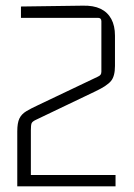

<svg xmlns="http://www.w3.org/2000/svg" viewBox="-20 -658 474 678"><path d="M41 -194Q41 -224 48.5 -239.5Q56 -255 72.5 -265Q89 -275 115 -287L325 -387Q332 -390 335 -394Q338 -398 338 -405V-583Q338 -595 326 -595H54V-635L272 -638Q310 -639 335 -627Q360 -615 373 -591Q386 -567 386 -532V-425Q386 -389 372 -372Q358 -355 318 -336L107 -235Q94 -229 91.5 -222.5Q89 -216 89 -198V-40H388V0H41Z"/></svg>

Font: Gemunu Libre ExtraLight ExtraLight
Style: Regular
Weight: 250
Version: Version 1.100